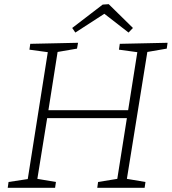

<svg xmlns="http://www.w3.org/2000/svg" viewBox="-20 -900 823 920"><path d="M783 -695 779 -667 686 -651 588 -43 677 -28 673 0H446L450 -28L542 -43L588 -334H206L159 -43L248 -28L244 0H17L21 -28L113 -42L209 -650L121 -662L125 -690L354 -695L349 -667L256 -651L212 -372H594L638 -650L550 -662L554 -690ZM501 -880 617 -766 596 -744 480 -834 341 -744 326 -766 472 -878Z"/></svg>

Font: Bitter Pro Light
Style: Italic
Weight: 300
Italic angle: -9°
Designer: Sol Matas, and Bitter project Authors
Foundry: Sol Matas
Version: Version 1.010